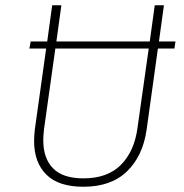

<svg xmlns="http://www.w3.org/2000/svg" viewBox="-20 -702 700 732"><path d="M645 -517H582L539 -208Q525 -108 464.5 -49Q404 10 298 10Q203 10 156.5 -36.5Q110 -83 110 -164Q110 -186 113 -210L156 -517H92L97 -544H160L179 -682H214L195 -544H551L570 -682H605L586 -544H649ZM547 -517H191L148 -211Q145 -187 145 -167Q145 -98 182.5 -60Q220 -22 298 -22Q390 -22 441 -73.5Q492 -125 504 -213Z"/></svg>

Font: FiraGO UltraLight
Style: Italic
Weight: 200
Italic angle: -8°
Designer: bBox Type GmbH
Foundry: bBox Type GmbH
Version: Version 1.001